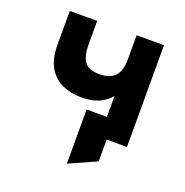

<svg xmlns="http://www.w3.org/2000/svg" viewBox="-123 -623 872 906"><g transform="rotate(20 312.5 -170.0)"><path d="M309 171V-101H411V-206Q388 -177 352.2 -161.5Q316.5 -146 263 -146Q215 -146 172 -164.2Q129 -182.5 102.2 -225.5Q75.5 -268.5 75.5 -342V-511H213V-391Q213 -335 233.2 -306.5Q253.5 -278 308 -278Q358.5 -278 384.8 -304Q411 -330 411 -389V-511H548.5V0H446.5V109.5Z"/></g></svg>

Font: Overpass ExtraBold
Style: Regular
Weight: 800
Designer: Delve Withrington, Dave Bailey, Thomas Jockin
Foundry: Delve Fonts LLC
Version: Version 4.000; ttfautohint (v1.8.3)